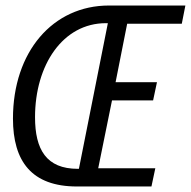

<svg xmlns="http://www.w3.org/2000/svg" viewBox="-20 -676 692 696"><path d="M259 0H529L543 -66H336L386 -312H535L549 -378H399L441 -590H639L652 -656H375C171 -656 27 -488 27 -246C27 -91 95 0 259 0ZM262 -64C148 -64 107 -134 107 -251C107 -441 208 -592 364 -592H371L266 -64H262Z"/></svg>

Font: Source Code Variable
Style: Italic
Weight: 400
Italic angle: -11°
Monospace: yes
Designer: Paul D. Hunt, Teo Tuominen
Foundry: Adobe Systems Incorporated
Version: Version 1.005;PS 1.0;hotconv 16.6.54;makeotf.lib2.5.65590